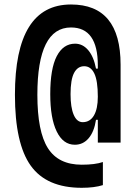

<svg xmlns="http://www.w3.org/2000/svg" viewBox="-20 -723 626 873"><path d="M351.6 130.9Q191.9 130.9 119.9 30.5Q47.9 -69.8 47.9 -292Q47.9 -702.6 302.7 -702.6Q528.3 -702.6 528.3 -428.7V-74.7H424.8V-178.2H416.5Q408.2 -124 383.1 -94.5Q357.9 -64.9 320.3 -64.9Q267.1 -64.9 237.8 -125.2Q208.5 -185.5 208.5 -294.9Q208.5 -410.6 238 -467.5Q267.6 -524.4 321.3 -524.4Q356 -524.4 381.1 -494.9Q406.2 -465.3 416.5 -411.1H424.8V-425.8Q424.8 -598.1 302.7 -598.1Q149.9 -598.1 149.9 -292Q149.9 -124.5 197.8 -49.3Q245.6 25.9 351.6 25.9Q412.6 25.9 447.8 13.7V118.7Q409.2 130.9 351.6 130.9ZM356 -167.5Q389.2 -167.5 407 -197.8Q424.8 -228 424.8 -283.2Q424.8 -355.5 408.9 -388.7Q393.1 -421.9 362.8 -421.9Q333 -421.9 316.9 -391.6Q300.8 -361.3 300.8 -294.9Q300.8 -234.4 315.2 -200.9Q329.6 -167.5 356 -167.5Z"/></svg>

Font: CaskaydiaCove NFP SemiBold
Style: Regular
Weight: 600
Designer: Aaron Bell
Foundry: Saja Typeworks
Version: Version 2111.001; VTT 6.35;Nerd Fonts 3.1.1